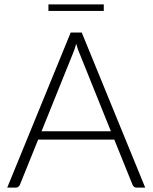

<svg xmlns="http://www.w3.org/2000/svg" viewBox="-20 -856 696 876"><path d="M486 -257 342 -614.5Q334.5 -632 327.5 -656.5Q324.5 -644.5 321 -633.8Q317.5 -623 313.5 -614L169.5 -257ZM642.5 0H603Q596 0 591.5 -3.8Q587 -7.5 584.5 -13.5L501.5 -219H154L71 -13.5Q69 -8 64 -4Q59 0 52 0H13L302.5 -707.5H353ZM201 -836H453.5V-806H201Z"/></svg>

Font: LatoLatin Light
Style: Regular
Weight: 300
Designer: Lukasz Dziedzic with Adam Twardoch and Botio Nikoltchev
Foundry: tyPoland Lukasz Dziedzic
Version: Version 2.015; 2015-08-06; http://www.latofonts.com/